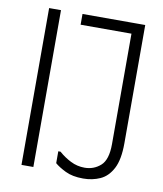

<svg xmlns="http://www.w3.org/2000/svg" viewBox="-81 -766 716 844"><g transform="rotate(10 277.0 -344.0)"><path d="M70 -700H123V0H70ZM499 -172Q499 -99 478 -59Q457 -19 422.5 -3.5Q388 12 347 12Q299 12 267.5 -3.5Q236 -19 219 -34V-87H229Q254 -65 283 -50.5Q312 -36 345 -36Q386 -36 416 -62.5Q446 -89 446 -159V-700H499ZM219 -700H472V-652H219Z"/></g></svg>

Font: Phudu Light
Style: Regular
Weight: 300
Version: Version 1.005;gftools[0.9.23]